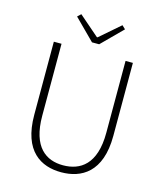

<svg xmlns="http://www.w3.org/2000/svg" viewBox="-124 -933 881 1037"><g transform="rotate(15 316.5 -414.5)"><path d="M316 12C428 12 538 -46 538 -251V-659H497V-257C497 -80 412 -27 316 -27C222 -27 139 -80 139 -257V-659H96V-251C96 -46 204 12 316 12ZM296 -709H336L450 -823L431 -841L318 -743H314L201 -841L182 -823Z"/></g></svg>

Font: Source Sans Pro Light
Style: Regular
Weight: 300
Designer: Paul D. Hunt
Foundry: Adobe Systems Incorporated
Version: Version 3.006;hotconv 1.0.111;makeotfexe 2.5.65597